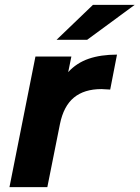

<svg xmlns="http://www.w3.org/2000/svg" viewBox="-20 -771 575 791"><path d="M462 -546 434 -402Q406 -404 398 -404Q327 -404 284.5 -369Q242 -334 227 -260L175 0H19L126 -538H274L261 -474Q296 -512 345.5 -529Q395 -546 462 -546ZM363 -751H535L339 -607H213Z"/></svg>

Font: Montserrat Alternates
Style: Bold Italic
Weight: 700
Italic angle: -11.3°
Designer: Julieta Ulanovsky
Foundry: Julieta Ulanovsky
Version: Version 7.200